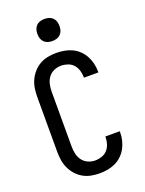

<svg xmlns="http://www.w3.org/2000/svg" viewBox="-175 -1036 850 1126"><g transform="rotate(-20 250.0 -473.0)"><path d="M247 8Q220 8 193.5 3Q167 -2 144 -15Q121 -28 103 -48Q85 -68 73.5 -92.5Q62 -117 58 -143.5Q54 -170 54 -196V-539Q54 -565 58 -591.5Q62 -618 73.5 -642.5Q85 -667 103 -687Q121 -707 144 -720Q167 -733 193.5 -738Q220 -743 247 -743Q272 -743 297 -738.5Q322 -734 345 -723Q368 -712 386 -694.5Q404 -677 416 -655Q428 -633 434 -608Q440 -583 440 -558V-551H350V-555Q350 -576 343.5 -597Q337 -618 323 -633.5Q309 -649 288.5 -656Q268 -663 247 -663Q224 -663 202.5 -653.5Q181 -644 167.5 -625.5Q154 -607 149 -584.5Q144 -562 144 -539V-196Q144 -173 149 -150.5Q154 -128 167.5 -109.5Q181 -91 202.5 -81.5Q224 -72 247 -72Q268 -72 288.5 -79Q309 -86 323 -101.5Q337 -117 343.5 -138Q350 -159 350 -180V-184H440V-177Q440 -152 434 -127Q428 -102 416 -80Q404 -58 386 -40.5Q368 -23 345 -12Q322 -1 297 3.5Q272 8 247 8ZM250 -816Q236 -816 222.5 -820Q209 -824 199 -834Q189 -844 185 -857.5Q181 -871 181 -885Q181 -899 185 -912.5Q189 -926 199 -936Q209 -946 222.5 -950Q236 -954 250 -954Q264 -954 277.5 -950Q291 -946 301 -936Q311 -926 315 -912.5Q319 -899 319 -885Q319 -871 315 -857.5Q311 -844 301 -834Q291 -824 277.5 -820Q264 -816 250 -816Z"/></g></svg>

Font: Iosevka Medium
Style: Regular
Weight: 500
Monospace: yes
Designer: Belleve Invis
Foundry: Belleve Invis
Version: Version 32.5.0; ttfautohint (v1.8.4)